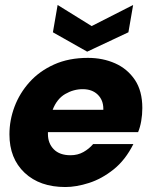

<svg xmlns="http://www.w3.org/2000/svg" viewBox="-20 -741 601 773"><path d="M243 12Q140 12 79 -45.5Q18 -103 18 -200Q18 -257 38.5 -311.5Q59 -366 99 -410.5Q139 -455 198 -481.5Q257 -508 334 -508Q394 -508 443.5 -486Q493 -464 523 -419.5Q553 -375 553 -306Q553 -279 548.5 -253.5Q544 -228 536 -209H173Q173 -207 173 -205.5Q173 -204 173 -201Q173 -164 196.5 -140Q220 -116 264 -116Q293 -116 316 -129Q339 -142 355 -161H517Q485 -97 437.5 -59Q390 -21 338.5 -4.5Q287 12 243 12ZM192 -299H396Q396 -301 396 -301.5Q396 -302 396 -303Q396 -338 373.5 -360Q351 -382 313 -382Q276 -382 242.5 -362.5Q209 -343 192 -299ZM331 -533 193 -611 212 -721 349 -636 516 -721 497 -611Z"/></svg>

Font: Rethink Sans ExtraBold
Style: Italic
Weight: 800
Italic angle: -10°
Designer: The Rethink Sans project authors (Hans Thiessen). DM Sans designed by Colophon Foundry.
Foundry: Rethink Communications LLC
Version: Version 1.001